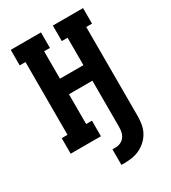

<svg xmlns="http://www.w3.org/2000/svg" viewBox="-225 -849 1049 1177"><g transform="rotate(-30 300.0 -260.0)"><path d="M301 215H279V105H301Q319 105 336 97.5Q353 90 364 75.5Q375 61 379 43Q383 25 383 7V-321H217V-110H258V0H44V-110H85V-625H44V-735H258V-625H217V-431H383V-625H342V-735H556V-625H515V7Q515 36 510 64Q505 92 491.5 117Q478 142 457 161.5Q436 181 410.5 193.5Q385 206 357 210.5Q329 215 301 215Z"/></g></svg>

Font: Iosevka HT Extrabold Extended
Style: Regular
Weight: 800
Width: 7
Monospace: yes
Designer: Belleve Invis
Foundry: Belleve Invis
Version: Version 32.3.0; ttfautohint (v1.8.4)